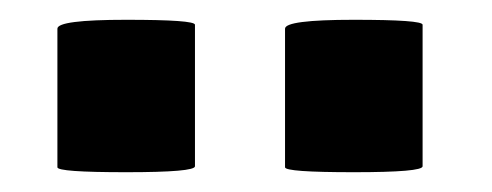

<svg xmlns="http://www.w3.org/2000/svg" viewBox="-20 -720 497 194"><path d="M177 -552Q177 -546 107.5 -546Q38 -546 38 -551V-691Q38 -700 107.5 -700Q177 -700 177 -695ZM407 -552Q407 -546 337.5 -546Q268 -546 268 -551V-691Q268 -700 337.5 -700Q407 -700 407 -695Z"/></svg>

Font: Lilita One
Style: Regular
Weight: 400
Designer: Juan Montoreano
Foundry: Juan Montoreano
Version: Version 1.002